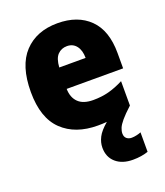

<svg xmlns="http://www.w3.org/2000/svg" viewBox="-146 -662 860 1000"><g transform="rotate(-20 284.0 -161.5)"><path d="M412 93Q412 111 423 120.5Q434 130 451 130Q464 130 479 126.5Q494 123 503 119V227Q486 233 464.5 236.5Q443 240 418 240Q359 240 324 209.5Q289 179 289 127Q289 98 303.5 69.5Q318 41 357 8Q334 10 307 10Q183 10 110.5 -59.5Q38 -129 38 -273Q38 -419 106 -491Q174 -563 290 -563Q402 -563 467 -499Q532 -435 532 -310V-225H219Q220 -177 247.5 -150Q275 -123 330 -123Q377 -123 416.5 -133.5Q456 -144 499 -166V-31Q462 3 443.5 25Q425 47 418.5 63Q412 79 412 93ZM296 -434Q265 -434 244.5 -413Q224 -392 221 -343H367Q367 -385 348 -409.5Q329 -434 296 -434Z"/></g></svg>

Font: Noto Sans Myanmar UI SemiCondensed Black
Style: Regular
Weight: 900
Width: 4
Designer: Monotype Design Team
Foundry: Monotype Imaging Inc.
Version: Version 2.103; ttfautohint (v1.8.4.7-5d5b)